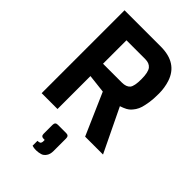

<svg xmlns="http://www.w3.org/2000/svg" viewBox="-296 -827 1199 1199"><g transform="rotate(45 303.5 -227.5)"><path d="M239 171V92Q239 68 261 68H337Q359 68 359 92V203Q359 231 347 248Q335 266 318 271Q297 277 280 277Q264 277 255 275L243 272V229Q256 229 263 225Q271 219 271 206V193H261Q239 193 239 171ZM51 0V-732H371Q517 -732 556 -613Q571 -567 571 -516Q571 -466 566 -436Q561 -405 555 -384Q549 -364 538 -347Q526 -330 518 -322Q509 -313 495 -305Q478 -296 454 -288L593 0H435L314 -277L191 -291V0ZM192 -401H358Q397 -401 414 -421Q430 -441 430 -502Q430 -563 412 -586Q394 -608 358 -608H192Z"/></g></svg>

Font: Mina
Style: Bold
Weight: 700
Version: Version 1.000